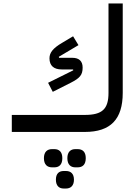

<svg xmlns="http://www.w3.org/2000/svg" viewBox="-20 -760 800 1106"><path d="M414 204H427C456 204 474 188 474 151C474 115 456 99 427 99H414C387 99 368 115 368 151C368 188 387 204 414 204ZM347 326H360C387 326 406 310 406 275C406 240 387 225 360 225H347C320 225 302 240 302 275C302 310 320 326 347 326ZM280 204H293C321 204 339 188 339 151C339 115 321 99 293 99H280C252 99 233 115 233 151C233 188 252 204 280 204ZM48 0H469C617 0 687 -73 687 -225V-740H605V-225C605 -132 569 -98 469 -98H48ZM284 -231 387 -283C440 -310 456 -328 456 -371C456 -408 435 -427 397 -427H320L319 -433L432 -500L401 -551L339 -514C284 -482 265 -456 265 -424C265 -381 291 -360 335 -360H401L402 -355L257 -283Z"/></svg>

Font: IBM Plex Arabic Text
Style: Regular
Weight: 450
Designer: Mike Abbink, Paul van der Laan, Pieter van Rosmalen, Wael Morcos, Khajak Apelian
Foundry: Bold Monday
Version: Version 1.0